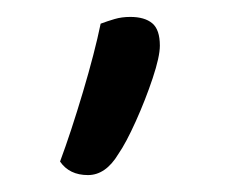

<svg xmlns="http://www.w3.org/2000/svg" viewBox="-20 -123 268 227"><path d="M84 84Q62 84 51 68Q64 33 78 -14Q92 -61 99 -95Q107 -98 115.5 -100.5Q124 -103 134 -103Q151 -103 160 -95.5Q169 -88 169 -69Q169 -56 160.5 -30.5Q152 -5 140.5 20.5Q129 46 120 59Q105 84 84 84Z"/></svg>

Font: Baloo Bhaijaan 2
Style: Regular
Weight: 400
Designer: Sanskriti Dholi, Noopur Datye and Ek Type
Foundry: Ek Type
Version: Version 1.701